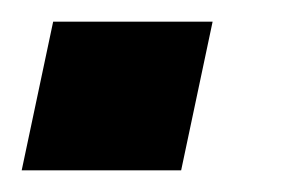

<svg xmlns="http://www.w3.org/2000/svg" viewBox="-25 -157 275 177"><path d="M-5 0 24 -137H171L142 0Z"/></svg>

Font: Saira ExtraCondensed Black
Style: Italic
Weight: 900
Width: 2
Italic angle: -12°
Designer: Hector Gatti with collaboration of the Omnibus-Type team
Foundry: Omnibus-Type
Version: Version 1.101